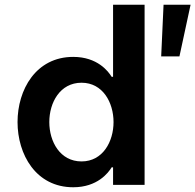

<svg xmlns="http://www.w3.org/2000/svg" viewBox="-20 -780 824 810"><path d="M289 10C391 10 437 -51 451 -74H457V0H590V-760H457V-456H451C437 -479 391 -540 289 -540C131 -540 54 -401 54 -265C54 -129 131 10 289 10ZM737 -542 784 -760H670L660 -542ZM324 -99C233 -99 188 -183 188 -265C188 -347 233 -431 324 -431C414 -431 459 -347 459 -265C459 -183 414 -99 324 -99Z"/></svg>

Font: Be Vietnam Pro SemiBold
Style: Regular
Weight: 600
Designer: Lam Bao, Tony Le, Vietanh Nguyen
Foundry: Yellow Type Foundry
Version: Version 1.002